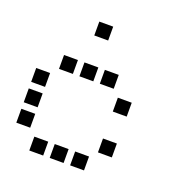

<svg xmlns="http://www.w3.org/2000/svg" viewBox="-122 -792 844 884"><g transform="rotate(20 300.0 -350.0)"><path d="M217 -684Q216 -684 216 -684Q216 -684 216 -683V-617Q216 -616 216 -616Q216 -616 217 -616H283Q284 -616 284 -616Q284 -616 284 -617V-683Q284 -684 284 -684Q284 -684 283 -684ZM117 -484Q116 -484 116 -484Q116 -484 116 -483V-417Q116 -416 116 -416Q116 -416 117 -416H183Q184 -416 184 -416Q184 -416 184 -417V-483Q184 -484 184 -484Q184 -484 183 -484ZM217 -484Q216 -484 216 -484Q216 -484 216 -483V-417Q216 -416 216 -416Q216 -416 217 -416H283Q284 -416 284 -416Q284 -416 284 -417V-483Q284 -484 284 -484Q284 -484 283 -484ZM317 -484Q316 -484 316 -484Q316 -484 316 -483V-417Q316 -416 316 -416Q316 -416 317 -416H383Q384 -416 384 -416Q384 -416 384 -417V-483Q384 -484 384 -484Q384 -484 383 -484ZM17 -384Q16 -384 16 -384Q16 -384 16 -383V-317Q16 -316 16 -316Q16 -316 17 -316H83Q84 -316 84 -316Q84 -316 84 -317V-383Q84 -384 84 -384Q84 -384 83 -384ZM417 -384Q416 -384 416 -384Q416 -384 416 -383V-317Q416 -316 416 -316Q416 -316 417 -316H483Q484 -316 484 -316Q484 -316 484 -317V-383Q484 -384 484 -384Q484 -384 483 -384ZM17 -284Q16 -284 16 -284Q16 -284 16 -283V-217Q16 -216 16 -216Q16 -216 17 -216H83Q84 -216 84 -216Q84 -216 84 -217V-283Q84 -284 84 -284Q84 -284 83 -284ZM17 -184Q16 -184 16 -184Q16 -184 16 -183V-117Q16 -116 16 -116Q16 -116 17 -116H83Q84 -116 84 -116Q84 -116 84 -117V-183Q84 -184 84 -184Q84 -184 83 -184ZM417 -184Q416 -184 416 -184Q416 -184 416 -183V-117Q416 -116 416 -116Q416 -116 417 -116H483Q484 -116 484 -116Q484 -116 484 -117V-183Q484 -184 484 -184Q484 -184 483 -184ZM117 -84Q116 -84 116 -84Q116 -84 116 -83V-17Q116 -16 116 -16Q116 -16 117 -16H183Q184 -16 184 -16Q184 -16 184 -17V-83Q184 -84 184 -84Q184 -84 183 -84ZM217 -84Q216 -84 216 -84Q216 -84 216 -83V-17Q216 -16 216 -16Q216 -16 217 -16H283Q284 -16 284 -16Q284 -16 284 -17V-83Q284 -84 284 -84Q284 -84 283 -84ZM317 -84Q316 -84 316 -84Q316 -84 316 -83V-17Q316 -16 316 -16Q316 -16 317 -16H383Q384 -16 384 -16Q384 -16 384 -17V-83Q384 -84 384 -84Q384 -84 383 -84Z"/></g></svg>

Font: Doto SemiBold
Style: Regular
Weight: 600
Monospace: yes
Version: Version 1.000